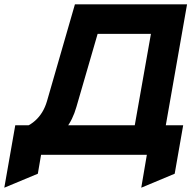

<svg xmlns="http://www.w3.org/2000/svg" viewBox="-30 -720 890 893"><path d="M572.5 0 672 -562.5H326L371.5 -700H840L717 0ZM101 -25 47.5 -122Q94.5 -124 133.2 -158.5Q172 -193 188.5 -249.5L318.5 -700H464L325.5 -223Q308 -162 276.8 -123.2Q245.5 -84.5 210.8 -63Q176 -41.5 146 -33.2Q116 -25 101 -25ZM-10 153 41 -137.5H822L782.5 88L627 153L653 0H161L146 88Z"/></svg>

Font: Overpass ExtraBold
Style: Italic
Weight: 800
Italic angle: -10°
Designer: Delve Withrington, Dave Bailey, Thomas Jockin
Foundry: Delve Fonts LLC
Version: Version 4.000